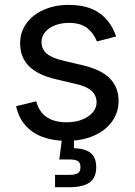

<svg xmlns="http://www.w3.org/2000/svg" viewBox="-20 -573 559 797"><path d="M46.9 -132.3 130.4 -152.3Q142.1 -108.4 173.8 -86.9Q205.6 -65.4 255.9 -65.4Q293 -65.4 321.3 -76.7Q349.6 -87.9 365.2 -106.7Q380.9 -125.5 380.9 -147.9Q380.9 -176.3 360.8 -195.1Q340.8 -213.9 300.8 -223.1L210 -244.6Q135.7 -262.2 99.6 -299.1Q63.5 -335.9 63.5 -393.6Q63.5 -439.5 89.6 -475.8Q115.7 -512.2 161.9 -532.5Q208 -552.7 265.6 -552.7Q345.7 -552.7 393.8 -517.8Q441.9 -482.9 461.9 -421.4L382.3 -400.9Q369.1 -435.1 341.8 -456.5Q314.5 -478 266.1 -478Q233.9 -478 208 -467.8Q182.1 -457.5 167.2 -439.5Q152.3 -421.4 152.3 -398.9Q152.3 -368.7 174.1 -350.3Q195.8 -332 244.1 -320.8L326.7 -301.3Q400.4 -283.7 436.3 -247.1Q472.2 -210.4 472.2 -153.8Q472.2 -106.4 445.1 -68.6Q418 -30.8 368.9 -9.5Q319.8 11.7 256.8 11.7Q200.7 11.7 156.7 -4.6Q112.8 -21 84.7 -53.5Q56.6 -85.9 46.9 -132.3ZM208.5 152.8H266.1Q293 152.8 303.5 145.8Q314 138.7 314 120.6Q314 102.5 303.5 95.7Q293 88.9 266.1 88.9H226.1L240.7 -23.4H287.1V0V42Q335 43.9 357.2 62.7Q379.4 81.5 379.4 121.1Q379.4 164.1 352.3 184.1Q325.2 204.1 266.6 204.1H208.5Z"/></svg>

Font: Inter RS Variable
Style: Regular
Weight: 400
Designer: Rasmus Andersson (customised by Maria Ramos and Noel Pretorius)
Foundry: rsms
Version: Version 3.001;Glyphs 3.2.3 (3260)